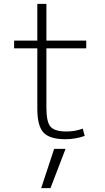

<svg xmlns="http://www.w3.org/2000/svg" viewBox="-20 -710 544 993"><path d="M193 263 260 60H319L241 263ZM426 -460H220V-153Q220 -78 242 -54Q264 -30 323 -30Q370 -30 408 -45L418 -7Q370 10 318 10Q237 10 205 -24.5Q173 -59 173 -147V-460H53V-500H173V-690H220V-500H426Z"/></svg>

Font: Mplus 1p Light
Style: Regular
Weight: 300
Version: Version 1.061